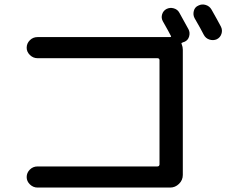

<svg xmlns="http://www.w3.org/2000/svg" viewBox="-20 -846 1040 861"><path d="M784.2 -789.1Q819.3 -725.6 825.2 -714.8Q833 -700.2 828.1 -682.6Q823.2 -665 806.6 -658.2Q805.7 -658.2 802.7 -657.2Q799.8 -656.2 798.8 -655.3Q791 -653.3 794.9 -647.5Q799.8 -635.7 799.8 -623V-61.5Q799.8 -38.1 782.7 -21.5Q765.6 -4.9 743.2 -4.9H148.4Q128.9 -4.9 114.3 -19Q99.6 -33.2 99.6 -51.8Q99.6 -71.3 113.8 -85.4Q127.9 -99.6 148.4 -99.6H685.5Q694.3 -99.6 695.3 -108.4V-576.2Q695.3 -585 685.5 -585H148.4Q128.9 -585 114.3 -599.1Q99.6 -613.3 99.6 -631.8Q99.6 -651.4 113.8 -665.5Q127.9 -679.7 148.4 -679.7H741.2Q750 -679.7 746.1 -685.5Q738.3 -701.2 710 -751Q702.1 -765.6 707 -781.7Q711.9 -797.9 726.6 -805.7Q742.2 -813.5 759.3 -808.6Q776.4 -803.7 784.2 -789.1ZM928.7 -802.7Q957 -752.9 970.7 -726.6Q978.5 -710.9 973.1 -694.3Q967.8 -677.7 952.1 -669.9Q936.5 -663.1 919.4 -668.5Q902.3 -673.8 893.6 -690.4Q880.9 -715.8 852.5 -764.6Q844.7 -779.3 849.1 -796.9Q853.5 -814.5 870.1 -821.3Q885.7 -829.1 902.8 -823.7Q919.9 -818.4 928.7 -802.7Z"/></svg>

Font: Rounded Mgen+ 1mn medium
Style: Regular
Weight: 500
Designer: [Source Han Sans]
Ryoko NISHIZUKA  (kana & ideographs); Paul D. Hunt (Latin, Greek & Cyrillic); Wenlong ZHANG  (bopomofo
Version: Version 1.059.20150602